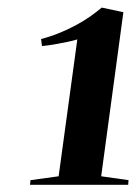

<svg xmlns="http://www.w3.org/2000/svg" viewBox="-20 -922 368 519"><path d="M62.5 -435 138.5 -445.5 189 -815.5Q180 -812.5 163.5 -809Q147 -805.5 128.2 -802.2Q109.5 -799 93.5 -797.5L91 -816.5Q116 -823 139.5 -832.5Q163 -842 184.5 -853.5Q206 -865 223.8 -877.5Q241.5 -890 255 -901.5L313.5 -889L253.5 -445.5L327.5 -435L326.5 -422.5H61Z"/></svg>

Font: Merriweather 144pt
Style: Bold Italic
Weight: 700
Italic angle: -7.8°
Version: Version 2.101